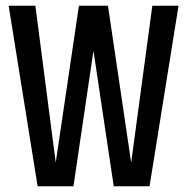

<svg xmlns="http://www.w3.org/2000/svg" viewBox="-20 -646 649 666"><path d="M508.4 -626.2H599.3L498.8 0H374.5L304.2 -469.9L234.8 0H110.5L10 -626.2H102.7L173.3 -82L253.8 -626.2H354.5L435 -82Z"/></svg>

Font: Teko Variable Light
Style: Regular
Weight: 300
Designer: Manushi Parikh, Jonny Pinhorn
Foundry: Indian Type Foundry
Version: Version 3.000